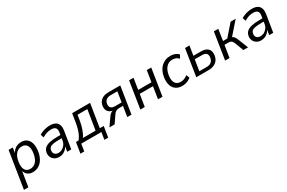

<svg xmlns="http://www.w3.org/2000/svg" viewBox="124 -1680 4547 3040"><g transform="rotate(-30 2397.5 -159.5)"><path d="M14 180 120 -490H197L180 -382H175Q193 -421 219.5 -447.5Q246 -474 280 -486.5Q314 -499 353 -499Q414 -499 454 -467.5Q494 -436 510 -379Q526 -322 515 -244Q505 -167 473.5 -110Q442 -53 392.5 -22Q343 9 278 9Q221 9 184 -21Q147 -51 136 -107H141L95 180ZM269 -57Q315 -57 349 -80.5Q383 -104 405 -148Q427 -192 435 -252Q447 -339 418.5 -386Q390 -433 326 -433Q281 -433 247 -410Q213 -387 191 -343.5Q169 -300 161 -239Q149 -152 177 -104.5Q205 -57 269 -57Z M761 9Q714 9 680 -12Q646 -33 629.5 -67.5Q613 -102 618 -144Q625 -195 656.5 -225.5Q688 -256 748 -270Q808 -284 900 -284H962L953 -229H901Q831 -229 788 -222Q745 -215 724 -196Q703 -177 699 -143Q693 -101 717.5 -77Q742 -53 784 -53Q819 -53 851 -70.5Q883 -88 906 -120Q929 -152 935 -196L955 -323Q965 -381 942.5 -407.5Q920 -434 864 -434Q824 -434 784 -422.5Q744 -411 700 -384L680 -443Q709 -461 742 -473.5Q775 -486 809.5 -492.5Q844 -499 877 -499Q937 -499 975 -478.5Q1013 -458 1028 -416.5Q1043 -375 1033 -313L983 0H909L926 -108H931Q915 -70 889 -44Q863 -18 830.5 -4.5Q798 9 761 9Z M1075 131 1107 -65H1155Q1182 -99 1201.5 -140Q1221 -181 1235 -231.5Q1249 -282 1259 -345L1282 -490H1610L1542 -65H1614L1583 131H1513L1534 0H1166L1145 131ZM1234 -65H1465L1523 -426H1344L1329 -332Q1316 -253 1292 -183.5Q1268 -114 1234 -65Z M1681 0 1780 -142Q1801 -173 1826 -189.5Q1851 -206 1876 -206H1887L1886 -201Q1843 -202 1812 -219Q1781 -236 1766 -268.5Q1751 -301 1757 -348Q1763 -392 1787 -424Q1811 -456 1851.5 -473Q1892 -490 1947 -490H2162L2084 0H2007L2037 -188H1966Q1931 -188 1907 -173Q1883 -158 1864 -129L1776 0ZM1926 -246H2046L2075 -432H1954Q1901 -432 1870.5 -408Q1840 -384 1834 -339Q1828 -294 1851.5 -270Q1875 -246 1926 -246Z M2246 0 2323 -490H2404L2372 -286H2614L2647 -490H2728L2651 0H2569L2604 -220H2362L2327 0Z M3013 9Q2942 9 2896.5 -23Q2851 -55 2833 -112.5Q2815 -170 2825 -248Q2833 -306 2854 -352.5Q2875 -399 2908 -431.5Q2941 -464 2984.5 -481.5Q3028 -499 3081 -499Q3127 -499 3165.5 -483.5Q3204 -468 3226 -441L3193 -383Q3172 -406 3143 -419Q3114 -432 3080 -432Q3043 -432 3014 -418.5Q2985 -405 2963 -380Q2941 -355 2926.5 -319.5Q2912 -284 2906 -238Q2894 -152 2924.5 -105.5Q2955 -59 3023 -59Q3056 -59 3088.5 -72Q3121 -85 3148 -108L3172 -49Q3152 -31 3126 -18Q3100 -5 3071 2Q3042 9 3013 9Z M3269 0 3346 -490H3427L3399 -317H3535Q3624 -317 3664 -275.5Q3704 -234 3693 -156Q3687 -107 3661 -72Q3635 -37 3592.5 -18.5Q3550 0 3493 0ZM3358 -58H3492Q3546 -58 3577.5 -84Q3609 -110 3616 -160Q3623 -211 3599 -234.5Q3575 -258 3523 -258H3390Z M3796 0 3873 -490H3954L3922 -285H4000L4179 -490H4272L4064 -253L4046 -275Q4073 -271 4089.5 -260.5Q4106 -250 4119 -230Q4132 -210 4146 -174L4215 0H4130L4072 -152Q4062 -177 4051.5 -192Q4041 -207 4025.5 -214Q4010 -221 3984 -221H3912L3877 0Z M4454 9Q4407 9 4373 -12Q4339 -33 4322.5 -67.5Q4306 -102 4311 -144Q4318 -195 4349.5 -225.5Q4381 -256 4441 -270Q4501 -284 4593 -284H4655L4646 -229H4594Q4524 -229 4481 -222Q4438 -215 4417 -196Q4396 -177 4392 -143Q4386 -101 4410.5 -77Q4435 -53 4477 -53Q4512 -53 4544 -70.5Q4576 -88 4599 -120Q4622 -152 4628 -196L4648 -323Q4658 -381 4635.5 -407.5Q4613 -434 4557 -434Q4517 -434 4477 -422.5Q4437 -411 4393 -384L4373 -443Q4402 -461 4435 -473.5Q4468 -486 4502.5 -492.5Q4537 -499 4570 -499Q4630 -499 4668 -478.5Q4706 -458 4721 -416.5Q4736 -375 4726 -313L4676 0H4602L4619 -108H4624Q4608 -70 4582 -44Q4556 -18 4523.5 -4.5Q4491 9 4454 9Z"/></g></svg>

Font: Nunito Sans 10pt SemiCondensed
Style: Italic
Weight: 400
Width: 4
Italic angle: -9°
Designer: Vernon Adams
Foundry: Vernon Adams
Version: Version 3.101;gftools[0.9.27]